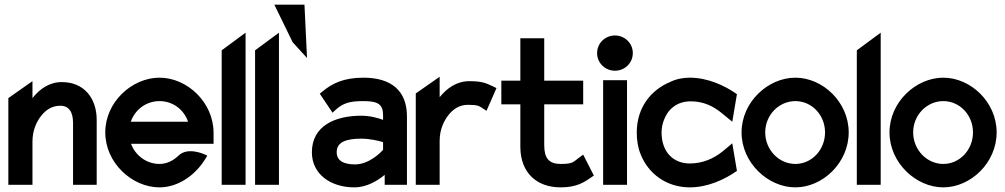

<svg xmlns="http://www.w3.org/2000/svg" viewBox="-20 -797 4336 828"><path d="M16 0H120V-186C120 -234 137 -272 158 -298C177 -322 203 -341 240 -341C278 -341 295 -313 295 -267V0H397V-280C397 -374 342 -443 247 -443C192 -443 151 -413 120 -374V-447L16 -374Z M434 -226C434 -95 549 11 668 11C745 11 820 -38 865 -111L874 -126L858 -133C857 -133 789 -164 750 -126C727 -104 699 -90 668 -90C612 -90 564 -126 545 -177H901V-224C901 -356 787 -462 668 -462C549 -462 434 -357 434 -226ZM544 -272C562 -324 610 -361 668 -361C725 -361 773 -325 791 -272Z M936 0H1039V-656L936 -580Z M1080 0H1183V-656L1080 -580Z M1163 -777 1242 -615 1304 -547 1293 -777Z M1325 -140C1325 -47 1405 11 1508 11C1564 11 1611 -20 1639 -43V0H1735V-295C1735 -407 1666 -462 1547 -462C1464 -462 1412 -438 1369 -401L1359 -393L1414 -311L1427 -323C1460 -353 1489 -361 1547 -361C1611 -361 1632 -347 1632 -299V-280C1611 -288 1576 -298 1538 -298C1426 -298 1325 -255 1325 -140ZM1432 -141C1432 -185 1474 -199 1538 -199C1575 -199 1613 -190 1632 -184V-151C1620 -137 1570 -88 1511 -88C1460 -88 1432 -105 1432 -141Z M1773 0H1876V-190C1876 -238 1894 -276 1915 -302C1934 -326 1961 -345 1998 -345C2041 -345 2046 -340 2063 -329L2078 -319L2121 -417L2107 -424C2080 -436 2064 -447 2005 -447C1949 -447 1908 -417 1876 -378V-466L1773 -394Z M2142 -347H2224V-160C2226 -52 2294 11 2398 11C2466 11 2498 -10 2531 -33L2541 -40L2495 -130L2481 -120C2451 -98 2452 -90 2398 -90C2347 -90 2327 -115 2327 -171V-347H2495V-449H2327V-632H2224V-449H2142Z M2555 -568C2555 -525 2590 -492 2632 -492C2674 -492 2709 -525 2709 -568C2709 -611 2674 -644 2632 -644C2590 -644 2555 -611 2555 -568ZM2581 0H2684V-451H2581Z M2726 -225C2726 -192 2731 -160 2743 -131C2776 -48 2854 11 2955 11C3031 11 3104 -22 3158 -60L3138 -179L3095 -143C3057 -113 3010 -92 2955 -92C2883 -92 2833 -142 2833 -226C2833 -245 2837 -263 2843 -279C2860 -325 2898 -360 2959 -360C3014 -360 3057 -339 3094 -308L3138 -272L3158 -391C3104 -429 3031 -462 2955 -462C2924 -462 2895 -456 2869 -443C2790 -410 2726 -336 2726 -225Z M3178 -226C3178 -95 3292 11 3410 11C3528 11 3640 -95 3640 -226C3640 -357 3528 -462 3410 -462C3292 -462 3178 -357 3178 -226ZM3280 -226C3280 -301 3339 -361 3410 -361C3481 -361 3538 -301 3538 -226C3538 -151 3481 -90 3410 -90C3339 -90 3280 -151 3280 -226Z M3675 0H3778V-656L3675 -580Z M3816 -226C3816 -95 3930 11 4048 11C4166 11 4278 -95 4278 -226C4278 -357 4166 -462 4048 -462C3930 -462 3816 -357 3816 -226ZM3918 -226C3918 -301 3977 -361 4048 -361C4119 -361 4176 -301 4176 -226C4176 -151 4119 -90 4048 -90C3977 -90 3918 -151 3918 -226Z"/></svg>

Font: Charger Sport
Style: BlkNrw
Weight: 900
Designer: Jasper
Foundry: Cannot Into Space Fonts
Version: Version 1.1